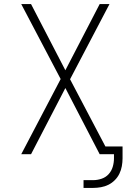

<svg xmlns="http://www.w3.org/2000/svg" viewBox="-20 -755 640 940"><path d="M389 165V127H436Q457 127 477.5 120Q498 113 512 97.5Q526 82 532 61.5Q538 41 538 20V0H468L300 -324L132 0H84L277 -368L84 -735H132L300 -411L468 -735H516L323 -367L496 -38H580V20Q580 39 576.5 58.5Q573 78 564.5 95.5Q556 113 542 127Q528 141 511 149.5Q494 158 474.5 161.5Q455 165 436 165Z"/></svg>

Font: Zed Sans Extralight Extended
Style: Regular
Weight: 200
Width: 7
Designer: Belleve Invis
Foundry: Belleve Invis
Version: Version 1.0.0; ttfautohint (v1.8.4)